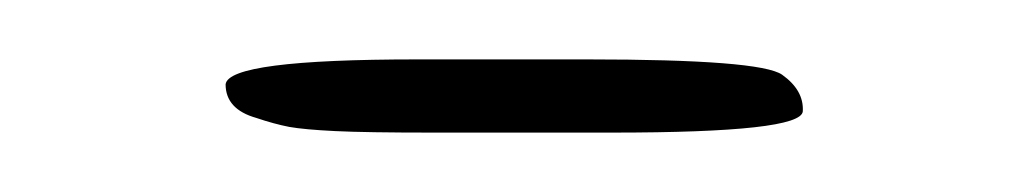

<svg xmlns="http://www.w3.org/2000/svg" viewBox="-20 -387 343 64"><path d="M184.1 -342.8Q146.5 -342.8 124.3 -342.8Q102.1 -342.8 91.8 -343.3Q81.5 -343.8 76.4 -344.7Q71.3 -345.7 65.4 -347.7Q55.2 -350.6 55.2 -358.9Q56.2 -367.2 119.1 -367.2H175.8Q233.4 -367.2 240.7 -362.1Q248 -356.9 247.6 -349.9Q247.1 -342.8 184.1 -342.8Z"/></svg>

Font: Amatic SC
Style: Regular
Weight: 400
Version: Version 1.004